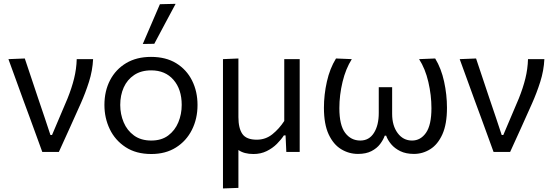

<svg xmlns="http://www.w3.org/2000/svg" viewBox="-20 -812 2956 1026"><path d="M206 0Q189 -47 171.5 -94.8Q154 -142.5 137.5 -188L105 -276Q85.5 -330.5 65 -386.2Q44.5 -442 25 -496L112.5 -499.5Q127.5 -454.5 145.8 -400.2Q164 -346 182.8 -289.5Q201.5 -233 219.5 -181L249.5 -90.5H258L341 -286Q363.5 -342 376 -392.8Q388.5 -443.5 390 -496H477.5Q474.5 -434.5 455.5 -374.8Q436.5 -315 411.5 -259Q382.5 -194.5 353.2 -129.2Q324 -64 294.5 0Z M788.5 11Q707 11 651 -25.8Q595 -62.5 566.5 -122Q538 -181.5 538 -251Q538 -325.5 568.2 -383.5Q598.5 -441.5 654.2 -474.8Q710 -508 787 -508Q866.5 -508 921.8 -474Q977 -440 1006.2 -381.8Q1035.5 -323.5 1035.5 -251Q1035.5 -177.5 1005.5 -118Q975.5 -58.5 920.2 -23.8Q865 11 788.5 11ZM788.5 -61Q843 -61 879 -88Q915 -115 933 -158.5Q951 -202 951 -251Q951 -335 907 -385.5Q863 -436 788 -436Q734 -436 697 -411.2Q660 -386.5 641.2 -344.8Q622.5 -303 622.5 -251Q622.5 -202 640.8 -158.5Q659 -115 696 -88Q733 -61 788.5 -61ZM743 -577Q766 -630.5 789 -683.8Q812 -737 834.5 -789.5L918.5 -791.5Q889.5 -737.5 861 -684.2Q832.5 -631 804.5 -578Z M1171.5 195V-496L1254 -499.5V-186Q1254 -127 1275.2 -96.2Q1296.5 -65.5 1352 -65.5Q1399.5 -65.5 1435.8 -94.8Q1472 -124 1499 -165.5V-496H1581.5V0H1510Q1509 -22 1508 -44.2Q1507 -66.5 1506 -88.5H1497Q1482.5 -66 1459.5 -43Q1436.5 -20 1405 -4.5Q1373.5 11 1334.5 11Q1284 11 1254 -10.5V192Z M1893 10.5Q1844.5 10.5 1803 -14.8Q1761.5 -40 1736.2 -94.2Q1711 -148.5 1711 -236Q1711 -306 1726.8 -376Q1742.5 -446 1775.5 -499.5L1860 -496Q1827.5 -445 1810.5 -374.5Q1793.5 -304 1793.5 -234Q1793.5 -143 1824.5 -102Q1855.5 -61 1905.5 -61Q1952.5 -61 1978.2 -101.8Q2004 -142.5 2004 -208.5V-346H2075.5V-203.5Q2075.5 -140.5 2105 -100.8Q2134.5 -61 2182 -61Q2227.5 -61 2256.5 -102.5Q2285.5 -144 2285.5 -234Q2285.5 -303 2269 -374Q2252.5 -445 2219.5 -496L2305.5 -499.5Q2338 -446 2353.2 -376Q2368.5 -306 2368.5 -236Q2368.5 -148.5 2344 -94.2Q2319.5 -40 2279.2 -14.8Q2239 10.5 2192 10.5Q2149.5 10.5 2119.2 -4.2Q2089 -19 2070.2 -41.5Q2051.5 -64 2043.5 -87H2036Q2028 -64.5 2011 -42Q1994 -19.5 1965 -4.5Q1936 10.5 1893 10.5Z M2617.5 0Q2600.5 -47 2583 -94.8Q2565.5 -142.5 2549 -188L2516.5 -276Q2497 -330.5 2476.5 -386.2Q2456 -442 2436.5 -496L2524 -499.5Q2539 -454.5 2557.2 -400.2Q2575.5 -346 2594.2 -289.5Q2613 -233 2631 -181L2661 -90.5H2669.5L2752.5 -286Q2775 -342 2787.5 -392.8Q2800 -443.5 2801.5 -496H2889Q2886 -434.5 2867 -374.8Q2848 -315 2823 -259Q2794 -194.5 2764.8 -129.2Q2735.5 -64 2706 0Z"/></svg>

Font: Commissioner
Style: Regular
Weight: 400
Designer: Kostas Bartsokas
Foundry: Kostas Bartsokas
Version: Version 1.000; ttfautohint (v1.8.3)